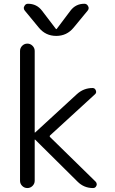

<svg xmlns="http://www.w3.org/2000/svg" viewBox="-20 -999 595 997"><path d="M163.1 -273.4Q162.1 -274.4 161.1 -274.4Q160.2 -274.4 160.2 -273.4V-60.5Q160.2 -44.9 148.9 -33.7Q137.7 -22.5 122.1 -22.5Q106.4 -22.5 95.2 -33.7Q84 -44.9 84 -60.5V-734.4Q84 -750 95.2 -761.2Q106.4 -772.5 122.1 -772.5Q137.7 -772.5 148.9 -761.2Q160.2 -750 160.2 -734.4V-311.5Q160.2 -310.5 161.1 -310.5Q162.1 -310.5 163.1 -311.5L378.9 -509.8Q414.1 -542 460.9 -542Q472.7 -542 477.5 -529.8Q482.4 -517.6 473.6 -509.8L241.2 -296.9Q235.4 -292 240.2 -287.1L476.6 -55.7Q482.4 -49.8 482.4 -42Q482.4 -38.1 480.5 -34.2Q475.6 -22.5 462.9 -22.5Q416 -22.5 382.8 -55.7ZM345.7 -943.4Q373 -979.5 418 -979.5Q431.6 -979.5 437.5 -966.8Q440.4 -961.9 440.4 -957Q440.4 -950.2 435.5 -944.3L362.3 -855.5Q327.1 -812.5 272 -812.5Q216.8 -812.5 181.6 -855.5L108.4 -944.3Q103.5 -950.2 103.5 -958Q103.5 -961.9 106.4 -966.8Q112.3 -979.5 125 -979.5Q170.9 -979.5 198.2 -943.4L270.5 -848.6Q271.5 -847.7 272.5 -847.7Q273.4 -847.7 274.4 -848.6Z"/></svg>

Font: Gen Jyuu Gothic P Normal
Style: Regular
Weight: 300
Designer: [Source Han Sans]
Ryoko NISHIZUKA  (kana & ideographs); Paul D. Hunt (Latin, Greek & Cyrillic); Wenlong ZHANG  (bopomofo
Version: Version 1.002.20150607